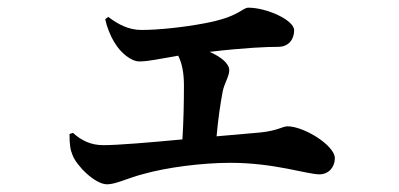

<svg xmlns="http://www.w3.org/2000/svg" viewBox="-20 -509 1040 500"><path d="M161 -160C161 -133 163 -119 169 -105C179 -78 227 -29 259 -29C282 -29 314 -46 354 -56C414 -73 506 -85 580 -85C695 -85 779 -55 812 -55C836 -55 852 -74 852 -97C852 -130 772 -180 729 -180C715 -180 705 -169 658 -164L544 -154C548 -199 554 -240 560 -271C564 -292 577 -310 577 -326C577 -344 555 -361 526 -374C620 -385 676 -387 704 -387C734 -387 746 -409 746 -430C746 -457 674 -489 627 -489C610 -489 604 -465 511 -448C458 -438 393 -431 348 -431C316 -431 288 -445 262 -465L254 -459C258 -440 266 -418 279 -397C294 -372 321 -349 343 -349C367 -349 396 -356 444 -364C454 -344 459 -320 459 -286C459 -244 458 -191 455 -146C371 -138 287 -131 249 -131C218 -131 193 -142 170 -163Z"/></svg>

Font: Noto Serif SC
Style: Bold
Weight: 700
Designer: Ryoko NISHIZUKA 西塚涼子 (kana & ideographs); Frank Grießhammer (Latin, Greek & Cyrillic); Wenlong ZHANG 张文龙 (bopomofo); San
Foundry: Adobe
Version: Version 2.001;hotconv 1.1.0;makeotfexe 2.6.0